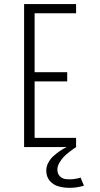

<svg xmlns="http://www.w3.org/2000/svg" viewBox="-20 -720 490 940"><path d="M353.5 0Q349.5 2 343.5 6Q337.5 10 321.5 22.2Q305.5 34.5 293.2 46.8Q281 59 271 76.5Q261 94 261 109.5Q261 131 273.2 143.2Q285.5 155.5 304.5 157.2Q323.5 159 341 156.8Q358.5 154.5 374.5 149.5L391 189Q360 198.5 328.2 199.5Q296.5 200.5 269 193.2Q241.5 186 224 165.8Q206.5 145.5 206.5 114.5Q206.5 95 216.8 76Q227 57 242 43.8Q257 30.5 271.8 20.2Q286.5 10 297 5L307 0H98V-700H352.5V-655H149.5V-366.5H309V-321.5H149.5V-45H352.5V0Z"/></svg>

Font: League Mono Condensed UltraLight
Style: Regular
Weight: 200
Width: 1
Designer: Tyler Finck
Foundry: The League of Moveable Type / Tyler Finck
Version: Version 2.210